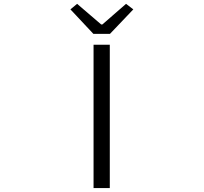

<svg xmlns="http://www.w3.org/2000/svg" viewBox="-20 -961 1040 981"><path d="M458 0V-732.4H541V0ZM457 -788.1 339.8 -913.1 374 -941.4 497.1 -835.9H502.9L624 -941.4L661.1 -913.1L542 -788.1Z"/></svg>

Font: GenEi Gothic M SemiLight
Style: Regular
Weight: 350
Designer: o_tamon (Modified); [Source Han Sans]
Ryoko NISHIZUKA  (kana & ideographs); Paul D. Hunt (Latin, Greek & Cyrillic); Wenl
Version: Version 1.1a;Original Version 1.004